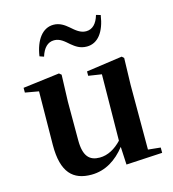

<svg xmlns="http://www.w3.org/2000/svg" viewBox="-119 -899 915 1014"><g transform="rotate(-15 339.0 -392.5)"><path d="M152 -659 175 -651C189 -696 213 -721 248 -721C280 -721 302 -700 326 -679C348 -661 371 -644 408 -644C468 -644 508 -696 521 -786L497 -793C484 -748 460 -723 425 -723C394 -723 371 -743 346 -765C325 -783 300 -801 266 -801C206 -801 165 -746 152 -659ZM448 12 646 1V-28L578 -35V-389L582 -535L571 -545L374 -517V-493L446 -482L442 -120C407 -83 366 -60 322 -60C267 -60 235 -89 235 -178V-389L240 -535L228 -545L28 -520V-494L102 -481L99 -188C98 -37 157 16 256 16C333 16 395 -25 443 -86Z"/></g></svg>

Font: Noto Serif CJK KR
Style: Bold
Weight: 700
Designer: Ryoko NISHIZUKA 西塚涼子 (kana & ideographs); Frank Grießhammer (Latin, Greek & Cyrillic); Wenlong ZHANG 张文龙 (bopomofo); San
Foundry: Adobe
Version: Version 2.001;hotconv 1.1.0;makeotfexe 2.6.0